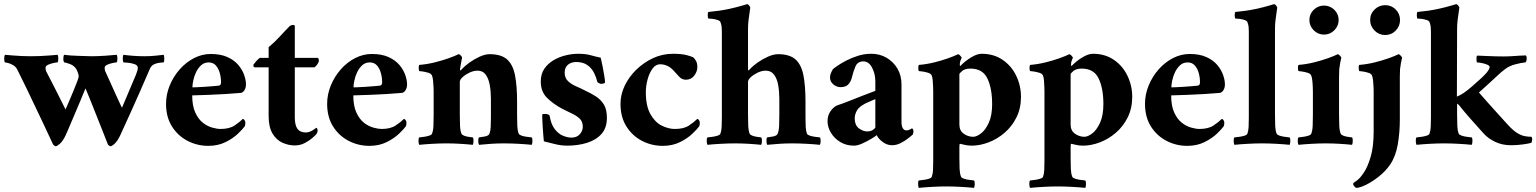

<svg xmlns="http://www.w3.org/2000/svg" viewBox="-24 -699 7457 932"><path d="M125 -426Q146 -426 171.5 -427Q197 -428 220 -430Q243 -432 255 -433Q259 -429 259 -415Q259 -401 255 -396Q249 -396 235 -393Q221 -390 209 -384.5Q197 -379 197 -370Q197 -368 197.5 -363.5Q198 -359 199 -355Q212 -330 228.5 -298Q245 -266 260 -236Q275 -206 284.5 -187Q294 -168 294 -168Q294 -168 300.5 -182.5Q307 -197 316.5 -219.5Q326 -242 335.5 -265Q345 -288 351.5 -305.5Q358 -323 358 -327Q358 -335 354.5 -345Q351 -355 349 -359Q338 -380 316 -388Q294 -396 288 -396Q283 -402 283.5 -415.5Q284 -429 287 -433Q316 -429 353.5 -428Q391 -427 419 -426Q450 -426 487 -428.5Q524 -431 542 -433Q546 -429 546 -415Q546 -401 542 -396Q536 -396 522 -393Q508 -390 496 -384.5Q484 -379 484 -370Q484 -368 484.5 -363.5Q485 -359 486 -355Q498 -329 512 -298Q526 -267 538.5 -239Q551 -211 559.5 -193.5Q568 -176 568 -176Q568 -176 578.5 -200.5Q589 -225 604.5 -262Q620 -299 635 -334Q638 -342 641.5 -352Q645 -362 645 -370Q645 -382 629.5 -387.5Q614 -393 597 -394.5Q580 -396 576 -396Q572 -400 572 -414Q572 -428 575 -433Q597 -430 623.5 -428Q650 -426 678 -426Q709 -426 734 -429Q759 -432 770 -433Q773 -429 773.5 -415Q774 -401 770 -396Q764 -396 750.5 -394.5Q737 -393 724 -387Q711 -381 704 -366Q677 -303 655 -253.5Q633 -204 611 -155Q589 -106 560 -43Q547 -15 533 -2Q519 11 512 11Q510 11 506 8Q502 5 500 3Q500 3 492 -17.5Q484 -38 471 -71Q458 -104 443 -141.5Q428 -179 414.5 -213Q401 -247 391 -270Q380 -242 363.5 -203.5Q347 -165 331.5 -128Q316 -91 305.5 -67Q295 -43 295 -43Q282 -15 267.5 -2Q253 11 246 11Q244 11 240 8Q236 5 234 3Q209 -52 187.5 -96.5Q166 -141 146.5 -182.5Q127 -224 106.5 -266.5Q86 -309 61 -359Q54 -374 41 -382Q28 -390 16 -393Q4 -396 0 -396Q-4 -402 -3.5 -415.5Q-3 -429 0 -433Q13 -432 35 -430Q57 -428 81.5 -427Q106 -426 125 -426Z M909 -236Q909 -185 924 -152.5Q939 -120 961 -103Q983 -86 1006.5 -79.5Q1030 -73 1046 -73Q1089 -73 1114 -89.5Q1139 -106 1155 -122Q1160 -121 1163.5 -115Q1167 -109 1167 -104Q1167 -91 1164 -86Q1155 -73 1131 -50Q1107 -27 1070.5 -9Q1034 9 987 9Q933 9 886 -15.5Q839 -40 810.5 -85.5Q782 -131 782 -195Q782 -241 800 -284.5Q818 -328 848.5 -362.5Q879 -397 918 -417Q957 -437 999 -437Q1047 -437 1080 -422Q1113 -407 1132.5 -384Q1152 -361 1161 -335.5Q1170 -310 1170 -289Q1170 -273 1162.5 -261Q1155 -249 1144 -248Q1111 -245 1070 -242.5Q1029 -240 987 -238.5Q945 -237 909 -236ZM910 -275Q913 -275 929.5 -275.5Q946 -276 967.5 -277.5Q989 -279 1008 -280.5Q1027 -282 1036 -283Q1045 -284 1047 -289.5Q1049 -295 1049 -299Q1049 -322 1043 -344Q1037 -366 1024 -381Q1011 -396 989 -396Q967 -396 952 -382Q937 -368 927.5 -348Q918 -328 914 -307.5Q910 -287 910 -275Z M1407 -418H1518Q1521 -418 1522.5 -413.5Q1524 -409 1524 -405Q1524 -398 1517 -387.5Q1510 -377 1502 -372H1407V-130Q1407 -91 1420 -73.5Q1433 -56 1460 -56Q1477 -56 1493.5 -66.5Q1510 -77 1512 -79Q1514 -78 1516 -73.5Q1518 -69 1518 -65Q1518 -61 1515.5 -55Q1513 -49 1511 -47Q1507 -42 1492 -29Q1477 -16 1455 -4.5Q1433 7 1407 7Q1377 7 1347.5 -6Q1318 -19 1299 -50.5Q1280 -82 1280 -136V-372H1211Q1207 -374 1206.5 -378Q1206 -382 1206 -385Q1214 -396 1221 -403.5Q1228 -411 1237 -418H1280V-470Q1308 -493 1334.5 -522Q1361 -551 1383 -573Q1391 -578 1398.5 -578Q1406 -578 1407 -573Z M1691 -236Q1691 -185 1706 -152.5Q1721 -120 1743 -103Q1765 -86 1788.5 -79.5Q1812 -73 1828 -73Q1871 -73 1896 -89.5Q1921 -106 1937 -122Q1942 -121 1945.5 -115Q1949 -109 1949 -104Q1949 -91 1946 -86Q1937 -73 1913 -50Q1889 -27 1852.5 -9Q1816 9 1769 9Q1715 9 1668 -15.5Q1621 -40 1592.5 -85.5Q1564 -131 1564 -195Q1564 -241 1582 -284.5Q1600 -328 1630.5 -362.5Q1661 -397 1700 -417Q1739 -437 1781 -437Q1829 -437 1862 -422Q1895 -407 1914.5 -384Q1934 -361 1943 -335.5Q1952 -310 1952 -289Q1952 -273 1944.5 -261Q1937 -249 1926 -248Q1893 -245 1852 -242.5Q1811 -240 1769 -238.5Q1727 -237 1691 -236ZM1692 -275Q1695 -275 1711.5 -275.5Q1728 -276 1749.5 -277.5Q1771 -279 1790 -280.5Q1809 -282 1818 -283Q1827 -284 1829 -289.5Q1831 -295 1831 -299Q1831 -322 1825 -344Q1819 -366 1806 -381Q1793 -396 1771 -396Q1749 -396 1734 -382Q1719 -368 1709.5 -348Q1700 -328 1696 -307.5Q1692 -287 1692 -275Z M2353 -436Q2409 -436 2437.5 -410.5Q2466 -385 2476 -333.5Q2486 -282 2486 -205V-142Q2486 -111 2487 -88Q2488 -65 2494 -50Q2497 -44 2509.5 -40Q2522 -36 2536.5 -34.5Q2551 -33 2557 -32Q2561 -27 2560.5 -14Q2560 -1 2557 4Q2529 1 2491.5 -1Q2454 -3 2423 -3Q2392 -3 2361 -1Q2330 1 2301 4Q2298 -1 2297.5 -14Q2297 -27 2301 -32Q2311 -33 2329.5 -36.5Q2348 -40 2352 -50Q2357 -63 2358 -83Q2359 -103 2359 -129Q2359 -132 2359 -135.5Q2359 -139 2359 -142V-219Q2359 -254 2353.5 -285.5Q2348 -317 2334 -336.5Q2320 -356 2294 -356Q2275 -356 2255 -346.5Q2235 -337 2221.5 -324.5Q2208 -312 2208 -302V-142Q2208 -115 2209 -90Q2210 -65 2216 -50Q2219 -44 2229.5 -40Q2240 -36 2252.5 -34.5Q2265 -33 2271 -32Q2275 -27 2274.5 -14Q2274 -1 2271 4Q2243 1 2209 -1Q2175 -3 2144 -3Q2113 -3 2076.5 -1Q2040 1 2011 4Q2008 -1 2007.5 -14Q2007 -27 2011 -32Q2018 -33 2031.5 -34.5Q2045 -36 2058 -40Q2071 -44 2073 -50Q2079 -65 2080 -88Q2081 -111 2081 -142V-254Q2081 -259 2080.5 -275.5Q2080 -292 2078 -309.5Q2076 -327 2072 -334Q2068 -342 2054.5 -346Q2041 -350 2028 -352Q2015 -354 2011 -354Q2010 -355 2009 -362.5Q2008 -370 2009 -377Q2010 -384 2012 -384Q2049 -387 2085.5 -396Q2122 -405 2153 -416Q2184 -427 2202 -436Q2207 -436 2213 -429.5Q2219 -423 2219 -419Q2218 -415 2215.5 -401.5Q2213 -388 2211 -376Q2209 -364 2209 -363Q2209 -358 2210 -357Q2212 -357 2217 -362Q2231 -378 2254.5 -395Q2278 -412 2304.5 -424Q2331 -436 2353 -436Z M2783 -438Q2818 -438 2843 -431Q2868 -424 2892 -419Q2896 -403 2901 -377.5Q2906 -352 2909.5 -330Q2913 -308 2913 -299Q2913 -296 2906.5 -294Q2900 -292 2895 -292Q2889 -292 2885 -294.5Q2881 -297 2876 -300Q2871 -322 2860 -344.5Q2849 -367 2828 -382.5Q2807 -398 2773 -398Q2749 -398 2733 -385Q2717 -372 2717 -346Q2717 -321 2733 -305.5Q2749 -290 2772.5 -280Q2796 -270 2817 -259Q2843 -247 2867 -232Q2891 -217 2906.5 -193Q2922 -169 2922 -127Q2922 -78 2895.5 -48.5Q2869 -19 2825 -5.5Q2781 8 2730 8Q2698 8 2666 -0.5Q2634 -9 2616 -13Q2615 -21 2613.5 -40Q2612 -59 2610.5 -80.5Q2609 -102 2608.5 -119Q2608 -136 2608 -140Q2608 -145 2613.5 -145.5Q2619 -146 2623 -146Q2628 -146 2635 -144Q2642 -142 2644 -137Q2651 -95 2669 -72Q2687 -49 2709 -40Q2731 -31 2750 -31Q2776 -31 2790.5 -47.5Q2805 -64 2805 -84Q2805 -109 2789.5 -123.5Q2774 -138 2751 -148.5Q2728 -159 2705 -171Q2662 -194 2631.5 -224Q2601 -254 2601 -303Q2601 -340 2618.5 -365.5Q2636 -391 2663.5 -407Q2691 -423 2722.5 -430.5Q2754 -438 2783 -438Z M3361 -373Q3361 -352 3346 -332Q3331 -312 3305 -312Q3286 -312 3272 -327.5Q3258 -343 3246 -356Q3218 -387 3180 -387Q3159 -387 3143.5 -366Q3128 -345 3119.5 -313.5Q3111 -282 3111 -252Q3111 -184 3133.5 -144.5Q3156 -105 3188.5 -89Q3221 -73 3252 -73Q3295 -73 3320 -89.5Q3345 -106 3361 -122Q3366 -121 3369.5 -115Q3373 -109 3373 -104Q3373 -91 3370 -86Q3361 -73 3337 -50Q3313 -27 3276.5 -9Q3240 9 3193 9Q3139 9 3092 -15.5Q3045 -40 3016.5 -85.5Q2988 -131 2988 -195Q2988 -240 3008.5 -283Q3029 -326 3065 -361Q3101 -396 3146.5 -417Q3192 -438 3243 -438Q3284 -438 3309 -431.5Q3334 -425 3342 -420Q3349 -413 3355 -402.5Q3361 -392 3361 -373Z M3753 -436Q3809 -436 3837.5 -410.5Q3866 -385 3876 -333.5Q3886 -282 3886 -205V-142Q3886 -139 3886 -135.5Q3886 -132 3886 -129Q3886 -103 3887 -83Q3888 -63 3893 -50Q3896 -44 3908.5 -40Q3921 -36 3935.5 -34.5Q3950 -33 3956 -32Q3960 -27 3959.5 -14Q3959 -1 3956 4Q3928 1 3890.5 -1Q3853 -3 3822 -3Q3791 -3 3760 -1Q3729 1 3700 4Q3697 -1 3696.5 -14Q3696 -27 3700 -32Q3710 -33 3728.5 -36.5Q3747 -40 3751 -50Q3757 -65 3758 -88Q3759 -111 3759 -142V-219Q3759 -254 3753.5 -285.5Q3748 -317 3733.5 -336.5Q3719 -356 3693 -356Q3674 -356 3654 -346.5Q3634 -337 3620.5 -324.5Q3607 -312 3607 -302V-142Q3607 -115 3608 -90Q3609 -65 3615 -50Q3618 -44 3629 -40Q3640 -36 3652.5 -34.5Q3665 -33 3671 -32Q3675 -27 3674.5 -14Q3674 -1 3671 4Q3643 1 3609 -1Q3575 -3 3544 -3Q3513 -3 3476 -1Q3439 1 3410 4Q3407 -1 3406.5 -14Q3406 -27 3410 -32Q3417 -33 3431 -34.5Q3445 -36 3458 -40Q3471 -44 3473 -50Q3478 -63 3479 -83Q3480 -103 3480 -129Q3480 -132 3480 -135.5Q3480 -139 3480 -142V-545Q3480 -558 3479 -568.5Q3478 -579 3473 -592Q3471 -598 3459 -602Q3447 -606 3434 -607.5Q3421 -609 3415 -609Q3412 -609 3411.5 -623.5Q3411 -638 3415 -641Q3470 -646 3511.5 -655Q3553 -664 3577.5 -671.5Q3602 -679 3603 -679Q3608 -678 3612.5 -672Q3617 -666 3618 -662Q3618 -662 3615.5 -645Q3613 -628 3610 -605Q3607 -582 3607 -562V-363Q3607 -358 3608 -357Q3610 -357 3615 -362Q3629 -378 3653 -395Q3677 -412 3704 -424Q3731 -436 3753 -436Z M4205 -438Q4246 -438 4279 -419Q4312 -400 4332 -366.5Q4352 -333 4352 -289V-106Q4352 -87 4358.5 -76.5Q4365 -66 4375 -66Q4386 -66 4393 -70.5Q4400 -75 4403 -76Q4410 -73 4410 -60Q4410 -52 4406 -45Q4399 -39 4383 -26.5Q4367 -14 4347 -4Q4327 6 4306 6Q4282 6 4260.5 -10Q4239 -26 4232 -43Q4228 -39 4207.5 -26.5Q4187 -14 4163 -3Q4139 8 4121 8Q4084 8 4055 -9.5Q4026 -27 4009.5 -54.5Q3993 -82 3993 -111Q3993 -140 4009 -161.5Q4025 -183 4044 -189Q4063 -195 4096 -208Q4129 -221 4164.5 -235Q4200 -249 4225 -258V-304Q4225 -341 4209 -371Q4193 -401 4167 -401Q4139 -401 4128.5 -376.5Q4118 -352 4110 -319Q4106 -303 4094 -289.5Q4082 -276 4056 -276Q4037 -276 4021 -289.5Q4005 -303 4005 -323Q4005 -333 4009 -343Q4013 -353 4019 -363Q4024 -368 4041.5 -380Q4059 -392 4085 -405.5Q4111 -419 4142 -428.5Q4173 -438 4205 -438ZM4185 -61Q4203 -61 4214 -69Q4225 -77 4225 -81V-218Q4210 -211 4192.5 -204Q4175 -197 4160 -187Q4140 -174 4132 -155.5Q4124 -137 4125 -121Q4126 -90 4146 -75.5Q4166 -61 4185 -61Z M4741 -438Q4800 -438 4843 -408.5Q4886 -379 4909 -331Q4932 -283 4932 -229Q4932 -173 4910 -129Q4888 -85 4852.5 -54.5Q4817 -24 4775 -8Q4733 8 4693 8Q4673 8 4656 3.5Q4639 -1 4636 -1Q4633 -1 4633 15V67Q4633 98 4634 121Q4635 144 4641 159Q4644 165 4656.5 169Q4669 173 4683.5 174.5Q4698 176 4704 177Q4708 182 4707.5 195Q4707 208 4704 213Q4676 210 4638.5 208Q4601 206 4570 206Q4539 206 4502 208Q4465 210 4436 213Q4433 208 4432.5 195Q4432 182 4436 177Q4443 176 4457 174.5Q4471 173 4484 169Q4497 165 4499 159Q4504 146 4505 126Q4506 106 4506 80Q4506 77 4506 73.5Q4506 70 4506 67V-254Q4506 -259 4505.5 -275.5Q4505 -292 4503.5 -309.5Q4502 -327 4498 -334Q4494 -342 4480.5 -346Q4467 -350 4453.5 -352Q4440 -354 4436 -354Q4435 -355 4434 -362.5Q4433 -370 4434 -377Q4435 -384 4437 -384Q4474 -387 4510.5 -396Q4547 -405 4578 -416Q4609 -427 4627 -436Q4632 -435 4638 -428Q4644 -421 4644 -419Q4643 -415 4639 -406.5Q4635 -398 4635 -386Q4635 -376 4639 -380Q4661 -403 4690 -420.5Q4719 -438 4741 -438ZM4687 -366Q4660 -366 4646.5 -354.5Q4633 -343 4633 -339V-94Q4633 -65 4654 -50Q4675 -35 4700 -35Q4716 -35 4737.5 -51Q4759 -67 4775.5 -102.5Q4792 -138 4792 -194Q4792 -270 4769 -318Q4746 -366 4687 -366Z M5281 -438Q5340 -438 5383 -408.5Q5426 -379 5449 -331Q5472 -283 5472 -229Q5472 -173 5450 -129Q5428 -85 5392.5 -54.5Q5357 -24 5315 -8Q5273 8 5233 8Q5213 8 5196 3.5Q5179 -1 5176 -1Q5173 -1 5173 15V67Q5173 98 5174 121Q5175 144 5181 159Q5184 165 5196.5 169Q5209 173 5223.5 174.5Q5238 176 5244 177Q5248 182 5247.5 195Q5247 208 5244 213Q5216 210 5178.5 208Q5141 206 5110 206Q5079 206 5042 208Q5005 210 4976 213Q4973 208 4972.5 195Q4972 182 4976 177Q4983 176 4997 174.5Q5011 173 5024 169Q5037 165 5039 159Q5044 146 5045 126Q5046 106 5046 80Q5046 77 5046 73.5Q5046 70 5046 67V-254Q5046 -259 5045.5 -275.5Q5045 -292 5043.5 -309.5Q5042 -327 5038 -334Q5034 -342 5020.5 -346Q5007 -350 4993.5 -352Q4980 -354 4976 -354Q4975 -355 4974 -362.5Q4973 -370 4974 -377Q4975 -384 4977 -384Q5014 -387 5050.5 -396Q5087 -405 5118 -416Q5149 -427 5167 -436Q5172 -435 5178 -428Q5184 -421 5184 -419Q5183 -415 5179 -406.5Q5175 -398 5175 -386Q5175 -376 5179 -380Q5201 -403 5230 -420.5Q5259 -438 5281 -438ZM5227 -366Q5200 -366 5186.5 -354.5Q5173 -343 5173 -339V-94Q5173 -65 5194 -50Q5215 -35 5240 -35Q5256 -35 5277.5 -51Q5299 -67 5315.5 -102.5Q5332 -138 5332 -194Q5332 -270 5309 -318Q5286 -366 5227 -366Z M5661 -236Q5661 -185 5676 -152.5Q5691 -120 5713 -103Q5735 -86 5758.5 -79.5Q5782 -73 5798 -73Q5841 -73 5866 -89.5Q5891 -106 5907 -122Q5912 -121 5915.5 -115Q5919 -109 5919 -104Q5919 -91 5916 -86Q5907 -73 5883 -50Q5859 -27 5822.5 -9Q5786 9 5739 9Q5685 9 5638 -15.5Q5591 -40 5562.5 -85.5Q5534 -131 5534 -195Q5534 -241 5552 -284.5Q5570 -328 5600.5 -362.5Q5631 -397 5670 -417Q5709 -437 5751 -437Q5799 -437 5832 -422Q5865 -407 5884.5 -384Q5904 -361 5913 -335.5Q5922 -310 5922 -289Q5922 -273 5914.5 -261Q5907 -249 5896 -248Q5863 -245 5822 -242.5Q5781 -240 5739 -238.5Q5697 -237 5661 -236ZM5662 -275Q5665 -275 5681.5 -275.5Q5698 -276 5719.5 -277.5Q5741 -279 5760 -280.5Q5779 -282 5788 -283Q5797 -284 5799 -289.5Q5801 -295 5801 -299Q5801 -322 5795 -344Q5789 -366 5776 -381Q5763 -396 5741 -396Q5719 -396 5704 -382Q5689 -368 5679.5 -348Q5670 -328 5666 -307.5Q5662 -287 5662 -275Z M6038 -545Q6038 -558 6037 -568.5Q6036 -579 6031 -592Q6029 -598 6017 -602Q6005 -606 5992 -607.5Q5979 -609 5973 -609Q5970 -609 5969.5 -623.5Q5969 -638 5973 -641Q6028 -646 6069.5 -655Q6111 -664 6135.5 -671.5Q6160 -679 6161 -679Q6166 -678 6170.5 -672Q6175 -666 6176 -662Q6176 -662 6173.5 -645Q6171 -628 6168 -605Q6165 -582 6165 -562V-142Q6165 -111 6166 -88Q6167 -65 6173 -50Q6176 -44 6188.5 -40Q6201 -36 6215.5 -34.5Q6230 -33 6236 -32Q6240 -27 6239.5 -14Q6239 -1 6236 4Q6208 1 6170.5 -1Q6133 -3 6102 -3Q6071 -3 6034 -1Q5997 1 5968 4Q5965 -1 5964.5 -14Q5964 -27 5968 -32Q5975 -33 5989 -34.5Q6003 -36 6016 -40Q6029 -44 6031 -50Q6036 -63 6037 -83Q6038 -103 6038 -129Q6038 -132 6038 -135.5Q6038 -139 6038 -142Z M6476 -302V-142Q6476 -115 6477 -90Q6478 -65 6484 -50Q6487 -44 6497.5 -40Q6508 -36 6520.5 -34.5Q6533 -33 6539 -32Q6543 -27 6542.5 -14Q6542 -1 6539 4Q6511 1 6477 -1Q6443 -3 6412 -3Q6381 -3 6344.5 -1Q6308 1 6279 4Q6276 -1 6275.5 -14Q6275 -27 6279 -32Q6286 -33 6299.5 -34.5Q6313 -36 6326 -40Q6339 -44 6341 -50Q6347 -65 6348 -88Q6349 -111 6349 -142V-254Q6349 -259 6348.5 -275.5Q6348 -292 6346 -309.5Q6344 -327 6340 -334Q6336 -342 6322.5 -346Q6309 -350 6296 -352Q6283 -354 6279 -354Q6278 -355 6277 -362.5Q6276 -370 6277 -377Q6278 -384 6280 -384Q6317 -387 6353.5 -396Q6390 -405 6421 -416Q6452 -427 6470 -436Q6475 -435 6481 -428Q6487 -421 6487 -419Q6485 -413 6481.5 -393.5Q6478 -374 6477 -363Q6476 -347 6476 -327Q6476 -307 6476 -302ZM6332 -602Q6332 -631 6353 -651.5Q6374 -672 6403 -672Q6432 -672 6453 -651.5Q6474 -631 6474 -602Q6474 -573 6453 -552Q6432 -531 6403 -531Q6374 -531 6353 -552Q6332 -573 6332 -602Z M6644 -62V-254Q6644 -259 6643.5 -275.5Q6643 -292 6641 -309.5Q6639 -327 6635 -334Q6631 -342 6617.5 -346Q6604 -350 6591 -352Q6578 -354 6574 -354Q6573 -355 6572 -362.5Q6571 -370 6571.5 -377Q6572 -384 6575 -384Q6612 -387 6648.5 -396Q6685 -405 6716 -416Q6747 -427 6765 -436Q6770 -435 6776 -428Q6782 -421 6782 -419Q6780 -413 6776.5 -393.5Q6773 -374 6772 -363Q6771 -347 6771 -327Q6771 -307 6771 -302V-117Q6771 -56 6761 2Q6751 60 6724 100Q6701 133 6668.5 158.5Q6636 184 6606 198.5Q6576 213 6559 213Q6554 210 6549.5 205Q6545 200 6545 196Q6545 190 6546 189Q6548 188 6563 177Q6578 166 6596.5 138.5Q6615 111 6629.5 62Q6644 13 6644 -62ZM6627 -602Q6627 -632 6648.5 -653Q6670 -674 6700 -674Q6730 -674 6751 -653Q6772 -632 6772 -602Q6772 -572 6751 -550.5Q6730 -529 6700 -529Q6670 -529 6648.5 -550.5Q6627 -572 6627 -602Z M7049 -142Q7049 -111 7050 -88Q7051 -65 7057 -50Q7060 -44 7072.5 -40Q7085 -36 7099.5 -34.5Q7114 -33 7120 -32Q7124 -27 7123.5 -14Q7123 -1 7120 4Q7092 1 7054.5 -1Q7017 -3 6986 -3Q6955 -3 6918 -1Q6881 1 6852 4Q6849 -1 6848.5 -14Q6848 -27 6852 -32Q6859 -33 6873 -34.5Q6887 -36 6900 -40Q6913 -44 6915 -50Q6920 -63 6921 -83Q6922 -103 6922 -129Q6922 -132 6922 -135.5Q6922 -139 6922 -142V-545Q6922 -558 6921 -568.5Q6920 -579 6915 -592Q6913 -598 6901 -602Q6889 -606 6876 -607.5Q6863 -609 6857 -609Q6854 -609 6853.5 -623.5Q6853 -638 6857 -641Q6912 -646 6953.5 -655Q6995 -664 7019.5 -671.5Q7044 -679 7045 -679Q7050 -678 7054.5 -672Q7059 -666 7060 -662Q7060 -662 7057.5 -645Q7055 -628 7052 -605Q7049 -582 7049 -562L7048 -230Q7061 -235 7079 -246.5Q7097 -258 7122 -280Q7173 -324 7190 -343.5Q7207 -363 7207 -374Q7207 -380 7195.5 -385Q7184 -390 7169 -393Q7154 -396 7145 -396Q7143 -403 7143 -415.5Q7143 -428 7147 -429Q7147 -429 7161 -428.5Q7175 -428 7195.5 -427Q7216 -426 7238 -425.5Q7260 -425 7275 -425Q7301 -425 7325.5 -427Q7350 -429 7383 -430Q7388 -423 7386.5 -410.5Q7385 -398 7380 -396Q7358 -394 7330.5 -386.5Q7303 -379 7284 -365Q7268 -354 7234 -322Q7200 -290 7155 -250Q7181 -220 7198.5 -200.5Q7216 -181 7229.5 -166Q7243 -151 7257.5 -135Q7272 -119 7293 -96Q7320 -66 7340.5 -53.5Q7361 -41 7378 -38Q7395 -35 7410 -35Q7415 -27 7413 -17.5Q7411 -8 7410 -6Q7398 -2 7368.5 2Q7339 6 7311 6Q7268 6 7233.5 -10.5Q7199 -27 7177 -52Q7177 -52 7158.5 -72.5Q7140 -93 7113 -123.5Q7086 -154 7062 -184Q7059 -189 7054 -192.5Q7049 -196 7049 -196Z"/></svg>

Font: Amiri
Style: Bold
Weight: 700
Designer: Khaled Hosny
Version: Version 0.113